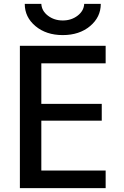

<svg xmlns="http://www.w3.org/2000/svg" viewBox="-20 -965 634 985"><path d="M107 -945H192Q194 -909 226 -884.5Q258 -860 302 -860Q346 -860 378 -884.5Q410 -909 412 -945H497Q497 -877 442 -831Q387 -785 302 -785Q217 -785 162 -831Q107 -877 107 -945ZM192 -640V-432H502V-346H192V-90H522V0H82V-730H522V-640Z"/></svg>

Font: Mplus 1p Medium
Style: Regular
Weight: 500
Version: Version 1.061